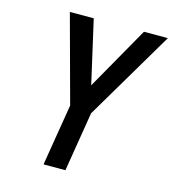

<svg xmlns="http://www.w3.org/2000/svg" viewBox="-109 -826 826 916"><g transform="rotate(15 303.5 -367.5)"><path d="M190 0 240 -304 123 -735H241L312 -423L489 -735H607L346 -294L298 0Z"/></g></svg>

Font: Iosevka SmBd Ex Obl
Style: Regular
Weight: 600
Width: 7
Italic angle: -9°
Monospace: yes
Designer: Belleve Invis
Foundry: Belleve Invis
Version: Version 32.5.0; ttfautohint (v1.8.4)